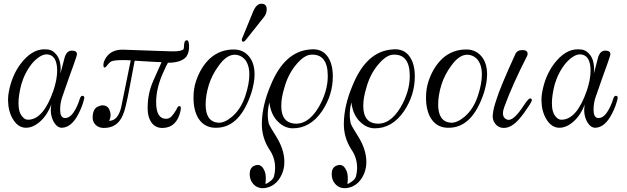

<svg xmlns="http://www.w3.org/2000/svg" viewBox="-20 -674 3357 1028"><path d="M431 -147Q421 -104 400 -64Q363 8 312 10Q287 11 268 -21Q245 -63 255 -115Q234 -59 196 -24.5Q158 10 119 10Q76 10 48 -38Q24 -79 23 -137Q23 -161 27 -181Q43 -269 91 -333Q150 -410 217 -410Q230 -410 237 -409Q264 -406 284 -379Q305 -351 305 -303Q305 -294 303 -280Q308 -295 319 -339Q327 -374 333 -383Q344 -403 364 -403Q392 -403 392 -384Q392 -377 377 -335Q358 -284 312 -151Q302 -121 302 -87Q302 -49 321 -43Q349 -37 373 -71Q394 -101 408 -147Q413 -161 421 -161Q433 -161 431 -147ZM266 -189Q286 -249 286 -295Q286 -381 230 -383Q196 -383 154 -337Q113 -287 94 -222Q79 -164 79 -121Q79 -72 100 -49Q113 -33 130 -33Q212 -33 266 -189Z M992 -434Q995 -396 978 -371Q951 -338 879 -338Q867 -316 859 -297Q816 -207 816 -127Q816 -38 869 -38Q886 -38 898 -50.5Q910 -63 925 -88Q927 -93 928 -95Q929 -97 931.5 -100.5Q934 -104 936.5 -105Q939 -106 942 -106Q952 -105 946 -78Q926 8 854 11Q813 13 791 -18Q773 -44 771 -81Q767 -164 800 -240L845 -341Q811 -342 701 -349L674 -206Q652 -88 639 -61Q610 13 533 11Q507 10 491 -6.5Q475 -23 476 -48Q478 -95 508 -105Q520 -110 528 -110Q558 -110 567 -83Q572 -71 572 -59Q572 -41 564 -27Q610 -27 628 -96Q672 -310 680 -351Q608 -355 580 -347Q569 -343 557.5 -328.5Q546 -314 543 -313Q535 -311 534 -320Q531 -340 548 -366Q578 -410 640 -408Q684 -407 839 -401L904 -399Q953 -399 963 -411Q965 -416 966 -438Q968 -457 978 -458Q984 -460 987.5 -454Q991 -448 992 -434Z M1326 -177Q1265 7 1142 10Q1077 13 1043 -39Q1016 -82 1016 -151Q1016 -199 1029 -238Q1054 -314 1104 -361Q1160 -411 1237 -409Q1284 -407 1313.5 -371.5Q1343 -336 1343 -275Q1343 -233 1326 -177ZM1293 -159Q1315 -225 1315 -275Q1315 -329 1289 -358Q1269 -379 1240 -381Q1194 -383 1151 -322Q1116 -275 1099 -222Q1081 -165 1081 -114Q1081 -22 1149 -17Q1181 -15 1221 -48Q1269 -88 1293 -159ZM1408 -624Q1408 -600 1392 -581L1295 -459Q1287 -449 1280 -451Q1269 -456 1280 -477L1337 -616Q1354 -654 1380 -654Q1408 -654 1408 -624Z M1762 -265Q1762 -166 1705 -80Q1641 14 1546 13Q1504 12 1470 -21Q1431 -57 1422 -126Q1407 -64 1419 -13Q1422 -1 1462 62Q1498 122 1502 179Q1506 234 1479 278Q1449 326 1397 333Q1350 338 1326 297Q1317 280 1317 257Q1317 227 1338 215Q1350 209 1360 209Q1383 209 1397 242Q1407 268 1401 310Q1408 311 1423 299Q1442 287 1447 270Q1453 248 1453 225Q1453 170 1422 126Q1381 62 1382 -13Q1383 -109 1429 -217Q1502 -397 1638 -409Q1703 -417 1735 -370Q1762 -331 1762 -265ZM1641 -381Q1605 -376 1564 -326Q1521 -274 1502 -202Q1486 -151 1486 -107Q1486 -22 1550 -13Q1627 -2 1685 -98Q1735 -183 1735 -267Q1735 -328 1711.5 -356.5Q1688 -385 1641 -381Z M2201 -265Q2201 -166 2144 -80Q2080 14 1985 13Q1943 12 1909 -21Q1870 -57 1861 -126Q1846 -64 1858 -13Q1861 -1 1901 62Q1937 122 1941 179Q1945 234 1918 278Q1888 326 1836 333Q1789 338 1765 297Q1756 280 1756 257Q1756 227 1777 215Q1789 209 1799 209Q1822 209 1836 242Q1846 268 1840 310Q1847 311 1862 299Q1881 287 1886 270Q1892 248 1892 225Q1892 170 1861 126Q1820 62 1821 -13Q1822 -109 1868 -217Q1941 -397 2077 -409Q2142 -417 2174 -370Q2201 -331 2201 -265ZM2080 -381Q2044 -376 2003 -326Q1960 -274 1941 -202Q1925 -151 1925 -107Q1925 -22 1989 -13Q2066 -2 2124 -98Q2174 -183 2174 -267Q2174 -328 2150.5 -356.5Q2127 -385 2080 -381Z M2571 -177Q2510 7 2387 10Q2322 13 2288 -39Q2261 -82 2261 -151Q2261 -199 2274 -238Q2299 -314 2349 -361Q2405 -411 2482 -409Q2529 -407 2558.5 -371.5Q2588 -336 2588 -275Q2588 -233 2571 -177ZM2538 -159Q2560 -225 2560 -275Q2560 -329 2534 -358Q2514 -379 2485 -381Q2439 -383 2396 -322Q2361 -275 2344 -222Q2326 -165 2326 -114Q2326 -22 2394 -17Q2426 -15 2466 -48Q2514 -88 2538 -159Z M2820 -147Q2828 -144 2828 -138Q2828 -134 2817 -115Q2784 -64 2761 -38Q2719 11 2677 11Q2649 11 2631.5 -11.5Q2614 -34 2619 -65Q2622 -94 2637 -138Q2656 -202 2739 -384Q2749 -406 2777 -406Q2805 -406 2805 -385Q2805 -382 2803 -376Q2724 -222 2680 -101Q2673 -83 2673 -67Q2673 -41 2697 -33Q2729 -24 2784 -109Q2798 -130 2807 -139.5Q2816 -149 2820 -147Z M3287 -147Q3277 -104 3256 -64Q3219 8 3168 10Q3143 11 3124 -21Q3101 -63 3111 -115Q3090 -59 3052 -24.5Q3014 10 2975 10Q2932 10 2904 -38Q2880 -79 2879 -137Q2879 -161 2883 -181Q2899 -269 2947 -333Q3006 -410 3073 -410Q3086 -410 3093 -409Q3120 -406 3140 -379Q3161 -351 3161 -303Q3161 -294 3159 -280Q3164 -295 3175 -339Q3183 -374 3189 -383Q3200 -403 3220 -403Q3248 -403 3248 -384Q3248 -377 3233 -335Q3214 -284 3168 -151Q3158 -121 3158 -87Q3158 -49 3177 -43Q3205 -37 3229 -71Q3250 -101 3264 -147Q3269 -161 3277 -161Q3289 -161 3287 -147ZM3122 -189Q3142 -249 3142 -295Q3142 -381 3086 -383Q3052 -383 3010 -337Q2969 -287 2950 -222Q2935 -164 2935 -121Q2935 -72 2956 -49Q2969 -33 2986 -33Q3068 -33 3122 -189Z"/></svg>

Font: GFS Solomos
Style: Regular
Weight: 400
Designer: George D. Matthiopoulos
Foundry: George D. Matthiopoulos
Version: Version 1.000